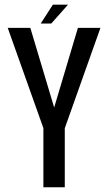

<svg xmlns="http://www.w3.org/2000/svg" viewBox="-20 -793 463 813"><path d="M163.7 0H254.3V-250L405.3 -675H309.9L209.7 -339H209L108.4 -675H12.7L163.7 -250.5ZM152.5 -693.5H197.2L267.9 -773.2H203.9Z"/></svg>

Font: Anybody Thin Condensed
Style: Regular
Weight: 100
Width: 3
Version: Version 1.113;gftools[0.9.25]